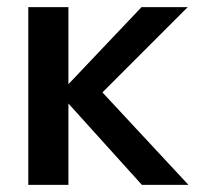

<svg xmlns="http://www.w3.org/2000/svg" viewBox="-20 -516 552 536"><path d="M59 -496H171V-281L375 -496H504L266 -258L506 0H376L171 -227V0H59Z"/></svg>

Font: Cabin SemiBold
Style: Regular
Weight: 600
Designer: Pablo Impallari
Foundry: Pablo Impallari. http://www.impallari.com Igino Marini. http://www.ikern.com
Version: Version 2.200